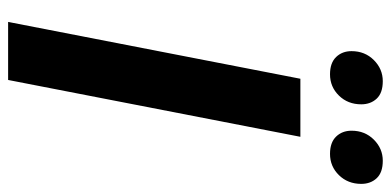

<svg xmlns="http://www.w3.org/2000/svg" viewBox="-265 -698 963 473"><g transform="rotate(90 216.5 -461.5)"><path d="M174 -720H317L177 0H34ZM359 -793Q331 -793 316.5 -808Q302 -823 302 -846Q302 -879 324 -901Q346 -923 376 -923Q405 -923 419 -908Q433 -893 433 -870Q433 -837 411.5 -815Q390 -793 359 -793ZM163 -793Q135 -793 120.5 -808Q106 -823 106 -846Q106 -879 128 -901Q150 -923 180 -923Q209 -923 223 -908Q237 -893 237 -870Q237 -837 215.5 -815Q194 -793 163 -793Z"/></g></svg>

Font: Kufam SemiBold
Style: Italic
Weight: 600
Italic angle: -11°
Designer: Artur Schmal
Foundry: Original Type
Version: Version 1.301; ttfautohint (v1.8.3)